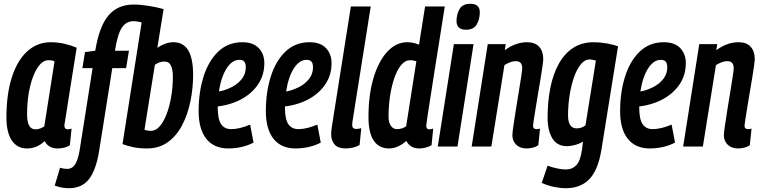

<svg xmlns="http://www.w3.org/2000/svg" viewBox="-20 -774 4018 1014"><path d="M284 10Q236 10 216 -29Q196 -10 173 0Q150 10 122 10Q71 10 42.5 -32Q14 -74 14 -153Q14 -278 43 -367Q72 -456 124.5 -503.5Q177 -551 248 -551Q286 -551 321.5 -542.5Q357 -534 385 -522Q367 -411 355.5 -337.5Q344 -264 337 -220Q330 -176 326.5 -153.5Q323 -131 321.5 -122.5Q320 -114 320 -112Q320 -91 338 -91Q348 -91 358 -95L349 -7Q323 10 284 10ZM214 -107 268 -450Q256 -456 236 -456Q205 -456 179.5 -418.5Q154 -381 138.5 -316Q123 -251 123 -169Q123 -91 167 -91Q192 -91 214 -107Z M343 220Q306 220 269 206L297 112Q308 115 316.5 116.5Q325 118 334 118Q362 118 377 93.5Q392 69 400 23L469 -414H415L429 -499L483 -506Q504 -635 553 -692.5Q602 -750 686 -750Q722 -750 765 -743Q808 -736 844 -726L811 -522Q833 -536 853.5 -543.5Q874 -551 896 -551Q947 -551 973 -510Q999 -469 1000 -382Q1000 -308 985.5 -238Q971 -168 941.5 -112Q912 -56 866 -23Q820 10 757 10Q715 10 682.5 3Q650 -4 627 -13L728 -655Q707 -662 685 -662Q646 -662 623.5 -628Q601 -594 587 -506H661L646 -414H573L503 26Q487 124 450 172Q413 220 343 220ZM777 -83Q803 -83 824 -107.5Q845 -132 860.5 -173Q876 -214 884.5 -265Q893 -316 893 -370Q893 -405 883 -427Q873 -449 848 -449Q823 -449 798 -432L743 -89Q758 -83 777 -83Z M1319 -21Q1289 -5 1254 2.5Q1219 10 1186 10Q1110 10 1069.5 -41Q1029 -92 1029 -187Q1029 -287 1055 -369.5Q1081 -452 1132.5 -501.5Q1184 -551 1260 -551Q1317 -551 1346.5 -520Q1376 -489 1376 -440Q1376 -366 1329.5 -310.5Q1283 -255 1206 -229Q1168 -216 1130 -212V-205Q1130 -144 1148 -118Q1166 -92 1201 -92Q1222 -92 1247.5 -98Q1273 -104 1301 -116ZM1244 -458Q1206 -458 1177 -413Q1148 -368 1136 -291Q1161 -295 1184 -305Q1227 -322 1252.5 -351.5Q1278 -381 1278 -419Q1278 -440 1269.5 -449Q1261 -458 1244 -458Z M1674 -21Q1644 -5 1609 2.5Q1574 10 1541 10Q1465 10 1424.5 -41Q1384 -92 1384 -187Q1384 -287 1410 -369.5Q1436 -452 1487.5 -501.5Q1539 -551 1615 -551Q1672 -551 1701.5 -520Q1731 -489 1731 -440Q1731 -366 1684.5 -310.5Q1638 -255 1561 -229Q1523 -216 1485 -212V-205Q1485 -144 1503 -118Q1521 -92 1556 -92Q1577 -92 1602.5 -98Q1628 -104 1656 -116ZM1599 -458Q1561 -458 1532 -413Q1503 -368 1491 -291Q1516 -295 1539 -305Q1582 -322 1607.5 -351.5Q1633 -381 1633 -419Q1633 -440 1624.5 -449Q1616 -458 1599 -458Z M1833 -740H1938L1844 -148Q1842 -137 1841 -128.5Q1840 -120 1840 -114Q1840 -93 1861 -93Q1873 -93 1888 -97L1879 -8Q1847 10 1805 10Q1766 10 1747.5 -10.5Q1729 -31 1729 -66Q1729 -81 1732 -101Z M2194 10Q2146 10 2126 -30Q2109 -14 2085 -2Q2061 10 2034 10Q1982 10 1954 -31Q1926 -72 1926 -156Q1926 -273 1952.5 -362Q1979 -451 2025.5 -501Q2072 -551 2130 -551Q2163 -551 2193 -538L2225 -740H2329Q2317 -661 2303 -575.5Q2289 -490 2276.5 -409Q2264 -328 2253.5 -261.5Q2243 -195 2237 -154.5Q2231 -114 2231 -110Q2231 -91 2248 -91Q2257 -91 2268 -95L2259 -7Q2246 1 2228 5.5Q2210 10 2194 10ZM2077 -92Q2103 -92 2125 -107L2179 -451Q2170 -453 2162.5 -454.5Q2155 -456 2145 -456Q2120 -456 2099 -431Q2078 -406 2063 -363Q2048 -320 2040 -267Q2032 -214 2032 -158Q2032 -128 2044 -110Q2056 -92 2077 -92Z M2464 -754Q2515 -754 2514 -707Q2513 -669 2496.5 -643Q2480 -617 2441 -617Q2390 -617 2391 -665Q2392 -702 2408 -728Q2424 -754 2464 -754ZM2292 0 2377 -541H2481L2396 0Z M2556 -541H2651L2646 -509Q2676 -531 2705.5 -541Q2735 -551 2763 -551Q2806 -551 2827.5 -527Q2849 -503 2849 -462Q2849 -454 2845.5 -427Q2842 -400 2835.5 -362Q2829 -324 2822 -282.5Q2815 -241 2809 -203.5Q2803 -166 2799 -141Q2795 -116 2795 -110Q2795 -92 2814 -92Q2818 -92 2822.5 -92.5Q2827 -93 2832 -95L2823 -7Q2810 2 2793.5 6Q2777 10 2761 10Q2726 10 2706 -10Q2686 -30 2686 -59Q2686 -73 2691.5 -110Q2697 -147 2704.5 -195Q2712 -243 2720 -290Q2728 -337 2733 -371.5Q2738 -406 2738 -414Q2738 -430 2730.5 -440.5Q2723 -451 2703 -451Q2689 -451 2673.5 -445Q2658 -439 2644 -430L2575 0H2471Z M2841 192 2872 101Q2893 109 2920 115Q2947 121 2968 121Q3002 121 3023.5 98.5Q3045 76 3053 20L3059 -26Q3039 -14 3015.5 -8Q2992 -2 2975 -2Q2922 -2 2897 -43.5Q2872 -85 2872 -152Q2872 -235 2886 -307.5Q2900 -380 2930 -435Q2960 -490 3006 -520.5Q3052 -551 3116 -551Q3149 -551 3185.5 -544.5Q3222 -538 3244 -529L3156 18Q3139 123 3093 171.5Q3047 220 2968 220Q2939 220 2905.5 213Q2872 206 2841 192ZM3127 -454Q3119 -456 3111 -458Q3103 -460 3094 -460Q3068 -460 3047 -434Q3026 -408 3011 -365Q2996 -322 2988 -269.5Q2980 -217 2980 -164Q2980 -96 3026 -96Q3051 -96 3072 -112Z M3545 -21Q3515 -5 3480 2.5Q3445 10 3412 10Q3336 10 3295.5 -41Q3255 -92 3255 -187Q3255 -287 3281 -369.5Q3307 -452 3358.5 -501.5Q3410 -551 3486 -551Q3543 -551 3572.5 -520Q3602 -489 3602 -440Q3602 -366 3555.5 -310.5Q3509 -255 3432 -229Q3394 -216 3356 -212V-205Q3356 -144 3374 -118Q3392 -92 3427 -92Q3448 -92 3473.5 -98Q3499 -104 3527 -116ZM3470 -458Q3432 -458 3403 -413Q3374 -368 3362 -291Q3387 -295 3410 -305Q3453 -322 3478.5 -351.5Q3504 -381 3504 -419Q3504 -440 3495.5 -449Q3487 -458 3470 -458Z M3673 -541H3768L3763 -509Q3793 -531 3822.5 -541Q3852 -551 3880 -551Q3923 -551 3944.5 -527Q3966 -503 3966 -462Q3966 -454 3962.5 -427Q3959 -400 3952.5 -362Q3946 -324 3939 -282.5Q3932 -241 3926 -203.5Q3920 -166 3916 -141Q3912 -116 3912 -110Q3912 -92 3931 -92Q3935 -92 3939.5 -92.5Q3944 -93 3949 -95L3940 -7Q3927 2 3910.5 6Q3894 10 3878 10Q3843 10 3823 -10Q3803 -30 3803 -59Q3803 -73 3808.5 -110Q3814 -147 3821.5 -195Q3829 -243 3837 -290Q3845 -337 3850 -371.5Q3855 -406 3855 -414Q3855 -430 3847.5 -440.5Q3840 -451 3820 -451Q3806 -451 3790.5 -445Q3775 -439 3761 -430L3692 0H3588Z"/></svg>

Font: Georama Condensed SemiBold
Style: Italic
Weight: 600
Width: 3
Italic angle: -9°
Designer: Jean-Baptiste Levee
Foundry: Production Type
Version: Version 1.000